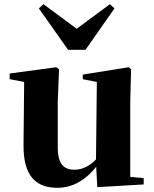

<svg xmlns="http://www.w3.org/2000/svg" viewBox="-20 -877 731 914"><path d="M443 14 664 1V-29L600 -35V-393L604 -547L593 -557L374 -522V-500L441 -487L437 -118C408 -88 373 -69 335 -69C286 -69 255 -94 255 -174V-393L261 -547L248 -557L26 -527V-500L95 -487L92 -189C90 -37 153 17 253 17C330 17 391 -24 438 -83ZM187 -857 165 -837 304 -640H387L525 -837L503 -857L345 -740Z"/></svg>

Font: GenKiMin2 TW H
Style: Regular
Weight: 900
Version: Version 2.100;PS 2.1;hotconv 16.6.51;makeotf.lib2.5.65220 DE